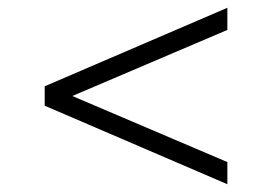

<svg xmlns="http://www.w3.org/2000/svg" viewBox="-20 -590 700 494"><path d="M565 -116 95 -318V-368L565 -570V-513L166 -343L565 -173Z"/></svg>

Font: Transpass ExtraLight
Style: Regular
Weight: 200
Designer: Delve Withrington
Foundry: Delve Fonts
Version: Version 1.001;December 18, 2019;FontCreator 12.0.0.2547 64-b